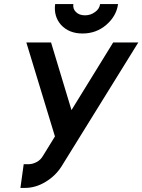

<svg xmlns="http://www.w3.org/2000/svg" viewBox="-20 -905 697 940"><path d="M109 -697 249 -237 191 -143Q179 -122 160 -112Q140 -101 118 -101H96L80 15H102Q154 15 202 -14Q251 -43 281 -90L657 -697H534L330 -366L230 -697ZM250 -885Q242 -825 279 -783Q318 -741 384 -741Q451 -741 500 -783Q550 -826 558 -885H470Q467 -861 445 -846Q424 -830 396 -830Q368 -830 352 -846Q336 -861 339 -885Z"/></svg>

Font: Unageo
Style: SemiBold-Italic
Weight: 600
Designer: Richard Sepsi
Foundry: Richard Sepsi
Version: Version 2.000